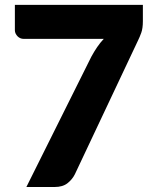

<svg xmlns="http://www.w3.org/2000/svg" viewBox="-20 -748 620 768"><path d="M551.5 -728.5V-663.5Q551.5 -634.5 545 -616.8Q538.5 -599 532.5 -587L279.5 -51Q269 -30 249.8 -15Q230.5 0 198.5 0H85.5L345.5 -521.5Q357 -542.5 368.8 -559.8Q380.5 -577 395 -592.5H74.5Q67.5 -592.5 61.2 -595.2Q55 -598 50.2 -602.8Q45.5 -607.5 42.5 -613.8Q39.5 -620 39.5 -626.5V-728.5Z"/></svg>

Font: Lato 2
Style: Regular
Weight: 900
Designer: Lukasz Dziedzic with Adam Twardoch and Botio Nikoltchev
Foundry: tyPoland Lukasz Dziedzic
Version: Version 2.015; 2015-08-06; http://www.latofonts.com/